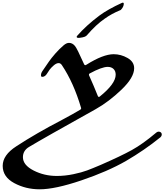

<svg xmlns="http://www.w3.org/2000/svg" viewBox="-256 -722 1220 1424"><path d="M389 -461Q379 -447 339 -442Q310 -438 313 -450Q313 -453 316 -456Q383 -533 482 -607Q544 -653 649 -701Q663 -706 662 -692Q660 -670 643 -652Q640 -648 637 -647Q571 -620 520 -583Q457 -540 389 -461ZM38 682Q-65 682 -150.5 636Q-236 590 -236 508Q-236 428 -135 363Q10 268 206 166Q287 123 340 91Q348 86 345 77Q290 -109 203 -239Q193 -254 179 -254Q162 -254 142 -236.5Q122 -219 111.5 -204.5Q101 -190 94 -178Q79 -152 57 -152Q48 -152 48 -164Q48 -179 58 -194Q90 -241 107 -265.5Q124 -290 154 -324.5Q184 -359 216 -386Q237 -404 256 -404Q281 -404 300 -381Q314 -366 368 -245Q374 -234 385 -242Q509 -320 587 -320Q641 -320 690 -292Q739 -264 739 -216Q739 -147 645 -57Q551 33 453 88Q67 303 -41 368Q-86 395 -86 444Q-86 502 -7 542.5Q72 583 165 583Q226 583 288 570Q350 557 390 542Q430 527 491 501Q640 436 721.5 391Q803 346 901 263Q915 251 928.5 255.5Q942 260 943.5 272.5Q945 285 934 296Q814 393 678 472Q542 550 347 616Q152 682 38 682ZM484 -6Q602 -101 602 -168Q602 -195 586 -210.5Q570 -226 543 -226Q499 -226 409 -177Q401 -172 405 -162Q441 -82 470 -9Q475 1 484 -6Z"/></svg>

Font: Joscelyn
Style: Regular
Weight: 400
Designer: Peter S. Baker
Version: Version 1.012